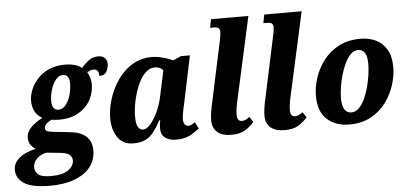

<svg xmlns="http://www.w3.org/2000/svg" viewBox="-126 -892 2694 1264"><g transform="rotate(-5 1220.5 -260.0)"><path d="M157 240Q36 240 -15 205.5Q-66 171 -66 116Q-66 81 -44.5 55.5Q-23 30 11.5 13.5Q46 -3 84 -10Q66 -20 51.5 -39.5Q37 -59 37 -88Q37 -122 64 -151.5Q91 -181 144 -210Q114 -226 97 -256Q80 -286 80 -328Q80 -363 95.5 -401Q111 -439 141 -472Q171 -505 217 -525.5Q263 -546 325 -546Q356 -546 384.5 -538.5Q413 -531 434 -514Q457 -542 483.5 -561.5Q510 -581 545 -581Q575 -581 589.5 -565Q604 -549 604 -527Q604 -502 591 -477Q578 -452 542 -452Q543 -497 508 -497Q495 -497 485.5 -493Q476 -489 465 -481Q475 -467 481.5 -445.5Q488 -424 488 -402Q488 -365 474.5 -327Q461 -289 432.5 -258Q404 -227 360 -207.5Q316 -188 255 -188Q245 -188 229 -189Q213 -190 204 -192Q181 -182 168 -168Q155 -154 155 -141Q155 -125 169.5 -119.5Q184 -114 206 -112L317 -100Q384 -94 422 -61.5Q460 -29 460 34Q460 95 424 141.5Q388 188 320 214Q252 240 157 240ZM255 -254Q284 -254 304.5 -280.5Q325 -307 335.5 -345Q346 -383 346 -419Q346 -479 303 -479Q276 -479 255.5 -453Q235 -427 223.5 -389Q212 -351 212 -316Q212 -283 223.5 -268.5Q235 -254 255 -254ZM168 177Q247 177 283.5 149.5Q320 122 320 87Q320 61 300 47Q280 33 231 29L152 21Q114 27 88 52.5Q62 78 62 110Q62 136 83 156.5Q104 177 168 177Z M726 10Q659 10 624 -41Q589 -92 589 -168Q589 -215 602 -267Q615 -319 640 -368.5Q665 -418 702 -458Q739 -498 787 -522Q835 -546 895 -546Q932 -546 973 -534.5Q1014 -523 1035 -512L1089 -535H1148L1083 -225Q1080 -214 1076 -194.5Q1072 -175 1068.5 -154.5Q1065 -134 1065 -120Q1065 -97 1074 -85.5Q1083 -74 1097 -74Q1110 -74 1119.5 -79.5Q1129 -85 1142 -93L1164 -50Q1139 -30 1103 -10Q1067 10 1009 10Q965 10 937.5 -10.5Q910 -31 910 -73Q910 -96 916 -127H910Q887 -84 863.5 -53Q840 -22 808 -6Q776 10 726 10ZM798 -75Q823 -75 849.5 -106.5Q876 -138 898 -187Q920 -236 930 -288L965 -451Q956 -464 941.5 -470Q927 -476 911 -476Q880 -476 855 -455Q830 -434 811 -399Q792 -364 779 -322.5Q766 -281 759.5 -240Q753 -199 753 -167Q753 -114 766 -94.5Q779 -75 798 -75Z M1375 10Q1314 10 1282 -18Q1250 -46 1250 -96Q1250 -119 1255 -152Q1260 -185 1272 -236L1354 -621Q1357 -634 1359 -648Q1361 -662 1361 -672Q1361 -688 1352.5 -696Q1344 -704 1319 -704H1296L1307 -760H1554L1433 -210Q1426 -179 1423 -157.5Q1420 -136 1420 -117Q1420 -75 1452 -75Q1464 -75 1475.5 -80.5Q1487 -86 1502 -97L1526 -62Q1503 -35 1468.5 -12.5Q1434 10 1375 10Z M1727 10Q1666 10 1634 -18Q1602 -46 1602 -96Q1602 -119 1607 -152Q1612 -185 1624 -236L1706 -621Q1709 -634 1711 -648Q1713 -662 1713 -672Q1713 -688 1704.5 -696Q1696 -704 1671 -704H1648L1659 -760H1906L1785 -210Q1778 -179 1775 -157.5Q1772 -136 1772 -117Q1772 -75 1804 -75Q1816 -75 1827.5 -80.5Q1839 -86 1854 -97L1878 -62Q1855 -35 1820.5 -12.5Q1786 10 1727 10Z M2154 10Q2064 10 2007.5 -41.5Q1951 -93 1951 -196Q1951 -253 1970.5 -314Q1990 -375 2030 -428Q2070 -481 2131 -513.5Q2192 -546 2275 -546Q2330 -546 2375.5 -525Q2421 -504 2448 -458.5Q2475 -413 2475 -340Q2475 -286 2456 -225Q2437 -164 2398 -110.5Q2359 -57 2298.5 -23.5Q2238 10 2154 10ZM2175 -68Q2202 -68 2224 -89.5Q2246 -111 2263 -147Q2280 -183 2291 -224.5Q2302 -266 2307.5 -306Q2313 -346 2313 -377Q2313 -428 2297 -451Q2281 -474 2253 -474Q2228 -474 2206.5 -453.5Q2185 -433 2168 -399Q2151 -365 2139 -324Q2127 -283 2120.5 -242.5Q2114 -202 2114 -169Q2114 -115 2130 -91.5Q2146 -68 2175 -68Z"/></g></svg>

Font: Noto Serif SemiCondensed ExtraBold
Style: Italic
Weight: 800
Width: 4
Italic angle: -12°
Designer: Monotype Design Team
Foundry: Monotype Imaging Inc.
Version: Version 2.014; ttfautohint (v1.8.4.7-5d5b)